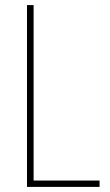

<svg xmlns="http://www.w3.org/2000/svg" viewBox="-20 -734 431 754"><path d="M86 0H371V-25H112V-714H86Z"/></svg>

Font: Noto Sans Gujarati UI Condensed Thin
Style: Regular
Weight: 100
Width: 3
Designer: Jelle Bosma - Monotype Design Team, Universal Thirst
Foundry: Monotype Imaging Inc.
Version: Version 2.106